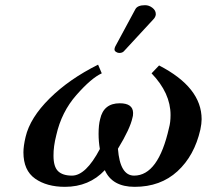

<svg xmlns="http://www.w3.org/2000/svg" viewBox="-20 -704 793 736"><path d="M536.1 -684.1Q551.3 -684.1 564.2 -674.1Q577.1 -664.1 577.1 -650.9V-647Q575.2 -637.2 567.9 -629.9L455.1 -507.8Q449.2 -501 437 -501Q431.2 -501 425 -504.9Q418.9 -508.8 418.9 -514.2Q418.9 -520 421.9 -525.9L499 -668.9Q507.3 -684.1 536.1 -684.1ZM748 -207Q725.1 -106.9 660.2 -47.4Q595.2 12.2 496.1 12.2Q410.2 12.2 381.8 -51.8Q321.8 12.2 229 12.2Q159.2 12.2 114.5 -19.3Q69.8 -50.8 69.8 -120.1Q69.8 -144 78.1 -179.2Q95.2 -252.4 170.2 -326.7Q245.1 -400.9 356 -456.1L370.1 -422.9Q330.1 -404.8 272.9 -339.8Q215.8 -274.9 195.8 -186Q184.6 -142.1 185.1 -106.9Q185.1 -64.9 202.6 -47.9Q220.2 -30.8 255.9 -30.8Q309.1 -30.8 362.8 -132.8Q357.9 -161.6 357.9 -190.9Q357.9 -225.1 363.8 -247.1Q377 -308.1 439 -308.1Q489.7 -308.1 490.2 -271Q490.2 -258.8 487.8 -252.9Q479 -210.9 432.1 -133.8Q439.9 -30.8 494.1 -30.8Q586.9 -30.8 627.9 -213.9Q633.8 -234.9 633.8 -263.2Q633.8 -347.2 561 -422.9L589.8 -453.1Q752.9 -369.1 752.9 -247.1Q752.9 -230 748 -207Z"/></svg>

Font: Linux Libertine O
Style: Semibold Italic
Weight: 600
Italic angle: -11.5°
Designer: Philipp H. Poll
Foundry: Philipp H. Poll
Version: Version 5.1.2